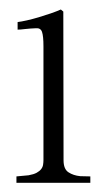

<svg xmlns="http://www.w3.org/2000/svg" viewBox="-20 -720 222 410"><path d="M17.6 -672.9Q25.4 -673.8 37.4 -676.5Q49.3 -679.2 62.5 -683.1Q75.7 -687 88.4 -691.4Q101.1 -695.8 109.9 -699.7L115.2 -695.3L115.7 -377.9Q115.7 -358.9 126.2 -352.1Q136.7 -345.2 151.4 -343.8L172.9 -343.3V-329.6H15.1V-343.3L41 -345.7Q52.2 -347.7 58.3 -351.1Q64.5 -354.5 67.9 -358.9Q71.3 -363.3 72 -368.4Q72.8 -373.5 72.8 -378.4V-621.1Q72.8 -642.6 69.8 -651.6Q66.9 -660.6 56.6 -659.7Q44.4 -659.2 33.7 -658Q22.9 -656.7 17.6 -656.7Z"/></svg>

Font: Varendra
Style: Regular
Weight: 400
Designer: Jacob Thomas
Foundry: Bangla Type Foundry
Version: Version 1.008